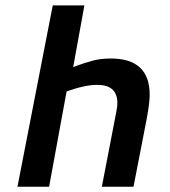

<svg xmlns="http://www.w3.org/2000/svg" viewBox="-20 -708 644 728"><path d="M425 -317.5Q425 -302.5 421.2 -285L366.2 0H486.2L537.5 -263.8Q547.5 -318.8 547.5 -348.8Q547.5 -486.2 400 -486.2Q361.2 -486.2 329.4 -477.5Q297.5 -468.8 257.5 -453.8L300 -687.5H180L46.2 0H166.2L232.5 -361.2Q301.2 -386.2 348.8 -386.2Q425 -386.2 425 -317.5Z"/></svg>

Font: Cambay
Style: Bold Italic
Weight: 700
Italic angle: -11°
Designer: Pooja Saxena
Foundry: Pooja Saxena
Version: Version 1.006;PS 001.006;hotconv 1.0.70;makeotf.lib2.5.58329